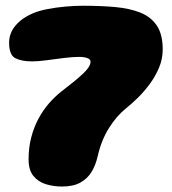

<svg xmlns="http://www.w3.org/2000/svg" viewBox="-20 -652 612 685"><path d="M201.5 13.5Q170.5 13.5 143.2 5Q116 -3.5 99 -24.5Q82 -45.5 82 -83Q82 -125.5 91.5 -162Q101 -198.5 117.5 -229Q134 -259.5 155.2 -283.8Q176.5 -308 199.5 -326Q223 -344 242 -359.5Q261 -375 274.8 -387.8Q288.5 -400.5 295.8 -411.5Q303 -422.5 303 -431.5Q303 -440.5 291.8 -444.8Q280.5 -449 262.5 -449Q238.5 -449 207.2 -445Q176 -441 145.8 -437Q115.5 -433 95 -433Q56.5 -433 34.5 -444.5Q12.5 -456 12.5 -500Q12.5 -533.5 35.5 -561Q58.5 -588.5 101 -606Q120.5 -614 150.2 -619.8Q180 -625.5 213 -628.5Q246 -631.5 276.5 -631.5Q339.5 -631.5 391.5 -626.8Q443.5 -622 481.2 -606.8Q519 -591.5 539.8 -560.2Q560.5 -529 560.5 -475.5Q560.5 -442.5 547.8 -411.5Q535 -380.5 514.8 -353Q494.5 -325.5 471.8 -303.2Q449 -281 429 -265Q396 -238.5 368.8 -195.2Q341.5 -152 328.5 -94.5Q321.5 -63.5 306.8 -39Q292 -14.5 266.5 -0.5Q241 13.5 201.5 13.5Z"/></svg>

Font: Gluten Black
Style: Regular
Weight: 900
Designer: Tyler Finck
Foundry: Etcetera Type Company
Version: Version 1.300